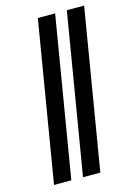

<svg xmlns="http://www.w3.org/2000/svg" viewBox="-113 -785 581 843"><g transform="rotate(-15 178.0 -363.5)"><path d="M224.6 -726.6 103.5 0H24.9L146 -726.6ZM356.4 -726.6 235.4 0H156.7L277.8 -726.6Z"/></g></svg>

Font: Inter 18pt
Style: Italic
Weight: 400
Italic angle: -9.3988°
Designer: Rasmus Andersson
Foundry: rsms
Version: Version 4.001;git-66647c0bb